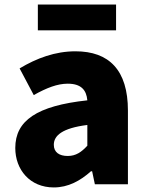

<svg xmlns="http://www.w3.org/2000/svg" viewBox="-20 -808 646 842"><path d="M216 14C279 14 332 -15 379 -57H384L396 0H541V-323C541 -501 458 -583 311 -583C222 -583 141 -553 66 -508L128 -391C185 -423 232 -441 277 -441C335 -441 359 -414 363 -368C141 -344 47 -279 47 -159C47 -64 111 14 216 14ZM277 -124C240 -124 216 -140 216 -173C216 -213 252 -246 363 -260V-169C337 -141 313 -124 277 -124ZM146 -675H489V-788H146Z"/></svg>

Font: Source Han Sans HK Heavy
Style: Regular
Weight: 900
Designer: Ryoko NISHIZUKA 西塚涼子 (kana, bopomofo & ideographs); Paul D. Hunt (Latin, Greek & Cyrillic); Sandoll Communications 산돌커뮤니
Foundry: Adobe
Version: Version 2.000;hotconv 1.0.107;makeotfexe 2.5.65593